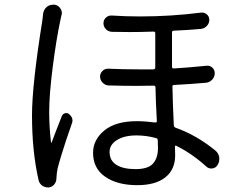

<svg xmlns="http://www.w3.org/2000/svg" viewBox="-20 -780 1040 829"><path d="M166 -719.7Q168 -737.3 181.6 -750Q194.3 -759.8 209 -759.8Q210.9 -759.8 213.9 -759.8Q230.5 -758.8 240.2 -744.1Q247.1 -734.4 247.1 -723.6Q247.1 -718.8 245.1 -712.9Q242.2 -700.2 240.2 -690.4Q222.7 -608.4 207.5 -489.7Q192.4 -371.1 192.4 -294.9Q192.4 -233.4 200.2 -165Q200.2 -164.1 201.7 -164.1Q203.1 -164.1 203.1 -165Q219.7 -210 247.1 -279.3Q251 -288.1 260.7 -291Q270.5 -293.9 278.3 -287.1Q293 -275.4 293 -259.8Q293 -252.9 290 -246.1Q274.4 -201.2 265.1 -173.3Q255.9 -145.5 244.6 -108.9Q233.4 -72.3 228.5 -51.8Q224.6 -32.2 223.6 -9.8Q223.6 4.9 214.4 16.1Q205.1 27.3 191.4 29.3Q189.5 29.3 187.5 29.3Q173.8 29.3 162.1 21.5Q149.4 11.7 146.5 -2.9Q118.2 -126 118.2 -282.2Q118.2 -413.1 163.1 -693.4Q165 -708 166 -719.7ZM662.1 -141.6Q662.1 -162.1 661.1 -174.8Q661.1 -181.6 654.3 -183.6Q612.3 -195.3 569.3 -195.3Q516.6 -195.3 484.9 -175.3Q453.1 -155.3 453.1 -124Q453.1 -86.9 482.4 -68.4Q511.7 -49.8 565.4 -49.8Q619.1 -49.8 640.6 -73.7Q662.1 -97.7 662.1 -141.6ZM871.1 -496.1Q885.7 -498 896.5 -488.3Q907.2 -478.5 907.2 -463.9Q907.2 -448.2 896.5 -436.5Q885.7 -424.8 871.1 -422.9Q804.7 -417 731.4 -413.1Q723.6 -413.1 724.6 -405.3Q725.6 -338.9 730.5 -238.3Q731.4 -231.4 738.3 -228.5Q827.1 -197.3 910.2 -129.9Q923.8 -118.2 926.8 -100.6Q926.8 -96.7 926.8 -92.8Q926.8 -80.1 919.9 -68.4Q912.1 -54.7 896.5 -52.7Q880.9 -50.8 870.1 -61.5Q808.6 -117.2 741.2 -150.4Q739.3 -152.3 737.3 -150.9Q735.4 -149.4 735.4 -146.5Q736.3 -132.8 736.3 -109.4Q736.3 -47.9 693.8 -14.2Q651.4 19.5 572.3 19.5Q487.3 19.5 434.6 -16.6Q381.8 -52.7 381.8 -120.1Q381.8 -176.8 430.7 -216.8Q479.5 -256.8 571.3 -256.8Q606.4 -256.8 650.4 -251Q653.3 -251 655.8 -252.9Q658.2 -254.9 657.2 -257.8Q652.3 -343.8 651.4 -402.3Q651.4 -410.2 643.6 -410.2Q607.4 -409.2 571.3 -409.2Q510.7 -409.2 448.2 -411.1Q433.6 -412.1 422.9 -423.3Q412.1 -434.6 412.1 -449.2Q412.1 -463.9 422.9 -474.1Q433.6 -484.4 448.2 -483.4Q510.7 -480.5 579.1 -480.5Q610.4 -480.5 642.6 -480.5Q650.4 -481.4 650.4 -488.3V-636.7Q650.4 -643.6 642.6 -643.6Q590.8 -641.6 539.1 -641.6Q501 -641.6 462.9 -642.6Q447.3 -643.6 437 -654.3Q426.8 -665 426.8 -679.7Q426.8 -694.3 437.5 -704.1Q448.2 -713.9 462.9 -712.9Q523.4 -709 585 -709Q717.8 -709 848.6 -725.6Q850.6 -725.6 853.5 -725.6Q864.3 -725.6 873 -717.8Q883.8 -709 883.8 -694.3Q883.8 -679.7 873.5 -668.5Q863.3 -657.2 848.6 -655.3Q796.9 -650.4 730.5 -647.5Q722.7 -647.5 722.7 -639.6V-491.2Q722.7 -484.4 730.5 -484.4Q795.9 -488.3 871.1 -496.1Z"/></svg>

Font: Gen Jyuu Gothic Regular
Style: Regular
Weight: 400
Designer: [Source Han Sans]
Ryoko NISHIZUKA  (kana & ideographs); Paul D. Hunt (Latin, Greek & Cyrillic); Wenlong ZHANG  (bopomofo
Version: Version 1.002.20150607